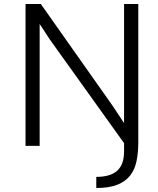

<svg xmlns="http://www.w3.org/2000/svg" viewBox="-20 -731 790 962"><path d="M672.9 -710.9V-13.7Q672.4 37.1 663.8 77.6Q655.3 118.2 631.8 148.9Q620.1 163.6 604.2 175Q588.4 186.5 567.9 194.6Q547.4 202.6 521.2 206.8Q495.1 210.9 462.4 210.9V155.3Q532.7 155.3 567.1 124.5Q601.6 93.8 601.6 27.3V-13.7L230 -532.7L178.7 -610.8V0H107.9V-710.9H184.6L544.4 -200.7L601.6 -114.3V-710.9Z"/></svg>

Font: Ride Light
Style: Regular
Weight: 300
Version: Version 3.000